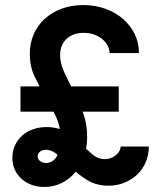

<svg xmlns="http://www.w3.org/2000/svg" viewBox="-20 -730 640 760"><path d="M61 -288H450V-388H61ZM458 -150Q456 -129 437 -114.5Q418 -100 395 -100Q367 -100 344.5 -120Q322 -140 297.5 -163.5Q273 -187 241.5 -207Q210 -227 164 -227Q135 -227 110 -218Q85 -209 67 -192.5Q49 -176 39 -154Q29 -132 29 -106Q29 -55 65 -22.5Q101 10 156 10Q192 10 223 -5Q254 -20 276.5 -46.5Q299 -73 312 -109.5Q325 -146 325 -189Q325 -240 308.5 -284.5Q292 -329 271.5 -368.5Q251 -408 234.5 -443.5Q218 -479 218 -512Q218 -552 243.5 -576Q269 -600 311 -600Q353 -600 382.5 -577Q412 -554 414 -520H530Q530 -561 513 -595.5Q496 -630 466.5 -655.5Q437 -681 396.5 -695.5Q356 -710 309 -710Q263 -710 224 -695.5Q185 -681 157 -655.5Q129 -630 113.5 -594.5Q98 -559 98 -517Q98 -467 117 -427Q136 -387 159 -348.5Q182 -310 201 -269.5Q220 -229 220 -179Q220 -136 204.5 -110.5Q189 -85 162 -85Q148 -85 138.5 -92.5Q129 -100 129 -111Q129 -122 138 -129.5Q147 -137 161 -137Q187 -137 210.5 -115Q234 -93 262 -66Q290 -39 325.5 -17Q361 5 410 5Q444 5 473 -7Q502 -19 523.5 -39.5Q545 -60 557 -88.5Q569 -117 569 -150Z"/></svg>

Font: CommitMonoV143 ExtLt
Style: Regular
Weight: 200
Monospace: yes
Designer: Eigil Nikolajsen
Foundry: Eigil Nikolajsen
Version: Version 1.143